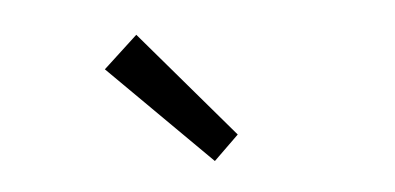

<svg xmlns="http://www.w3.org/2000/svg" viewBox="-29 -819 599 291"><g transform="rotate(-5 270.0 -673.5)"><path d="M134 -726 186 -774 326 -610 288 -573Z"/></g></svg>

Font: Assistant-zap
Style: zap
Weight: 400
Designer: Hebrew By Ben Nathan, Latin by Paul Hunt
Version: Version 2.001